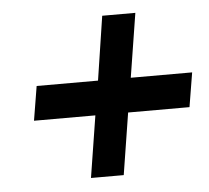

<svg xmlns="http://www.w3.org/2000/svg" viewBox="-39 -564 553 508"><g transform="rotate(-5 237.0 -309.5)"><path d="M474 -352H311L338 -522H250L224 -352H61L46 -261H209L183 -97H270L296 -261H459Z"/></g></svg>

Font: Arthouse Owned Medium
Style: Italic
Weight: 500
Italic angle: -10°
Designer: Jeremy Tribby
Foundry: Tribby Type
Version: Version 1.000;PS 001.000;hotconv 1.0.88;makeotf.lib2.5.64775